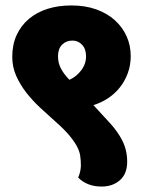

<svg xmlns="http://www.w3.org/2000/svg" viewBox="-20 -660 530 705"><path d="M460 -454Q460 -421 449.5 -392Q439 -363 420.5 -339.5Q402 -316 377 -299.5Q352 -283 323 -274L381 -211Q412 -178 429.5 -143Q447 -108 447 -66Q447 -22 420.5 1.5Q394 25 353 25Q300 25 267 -8Q272 -19 274.5 -31Q277 -43 277 -52Q277 -71 274.5 -88Q272 -105 262 -123.5Q252 -142 233.5 -164Q215 -186 182 -215Q155 -239 127 -265Q99 -291 76.5 -320Q54 -349 39.5 -381.5Q25 -414 25 -451Q25 -496 41 -531Q57 -566 86 -590.5Q115 -615 154.5 -627.5Q194 -640 242 -640Q293 -640 333.5 -625.5Q374 -611 402 -585.5Q430 -560 445 -526.5Q460 -493 460 -454ZM193 -453Q193 -428 204.5 -407Q216 -386 235 -367Q260 -378 278 -401.5Q296 -425 296 -453Q296 -480 281.5 -495.5Q267 -511 246 -511Q223 -511 208 -496Q193 -481 193 -453Z"/></svg>

Font: Baloo
Style: Regular
Weight: 400
Designer: Sarang Kulkarni and Ek Type
Foundry: Ek Type
Version: Version 1.443;PS 1.000;hotconv 16.6.51;makeotf.lib2.5.65220;